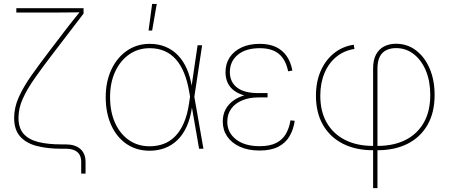

<svg xmlns="http://www.w3.org/2000/svg" viewBox="-20 -770 2323 994"><path d="M400.4 128.9V68.4Q400.4 45.9 391.6 30.8Q382.8 15.6 365 7.8Q347.2 0 319.3 0H296.4Q225.6 0 170.7 -14.2Q115.7 -28.3 84.5 -63.2Q53.2 -98.1 53.2 -159.7Q53.2 -213.4 77.1 -266.8Q101.1 -320.3 142.8 -379.4Q184.6 -438.5 237.8 -508.3L313.5 -607.4Q327.1 -625 340.8 -642.8Q354.5 -660.6 368.9 -678.2Q383.3 -695.8 397.5 -713.4L398.9 -706.5Q381.8 -706.1 364.7 -705.8Q347.7 -705.6 330.8 -705.6Q314 -705.6 296.9 -705.3Q279.8 -705.1 262.7 -705.1H64.5V-727.5H412.6V-699.7L254.9 -493.7Q201.7 -424.3 161.4 -367.2Q121.1 -310.1 98.4 -260Q75.7 -210 75.7 -160.2Q75.7 -106.9 102.5 -76.9Q129.4 -46.9 179 -34.7Q228.5 -22.5 296.4 -22.5H319.3Q369.1 -22.5 396 1.2Q422.9 24.9 422.9 68.4V128.9Z M754.9 10.3Q686 10.3 634.8 -24.9Q583.5 -60.1 555.4 -122.8Q527.3 -185.5 527.3 -267.1Q527.3 -347.2 556.4 -409.4Q585.4 -471.7 637 -507.3Q688.5 -543 754.9 -543Q800.8 -543 837.9 -527.3Q875 -511.7 902.6 -482.4Q930.2 -453.1 948 -411.9Q965.8 -370.6 973.6 -318.4H979.5L985.8 -270.5L1033.2 0H1010.7L959 -297.9Q949.7 -351.6 932.6 -393.1Q915.5 -434.6 890.4 -462.9Q865.2 -491.2 831.5 -505.9Q797.9 -520.5 754.9 -520.5Q694.8 -520.5 648.4 -488Q602.1 -455.6 575.9 -398.4Q549.8 -341.3 549.8 -267.1Q549.8 -191.9 575.4 -134.5Q601.1 -77.1 647.2 -44.9Q693.4 -12.7 754.9 -12.7Q793.9 -12.7 827.1 -25.1Q860.4 -37.6 886.7 -64.2Q913.1 -90.8 931.4 -132.8Q949.7 -174.8 958.5 -233.4L1002.9 -535.6H1026.4L985.8 -266.6L980 -215.8H974.1Q965.8 -157.2 946.3 -114.5Q926.8 -71.8 897.5 -43.9Q868.2 -16.1 832 -2.9Q795.9 10.3 754.9 10.3ZM749 -611.8 767.6 -749.5H791.5L767.6 -611.8Z M1324.2 9.3Q1264.6 9.3 1221.9 -10.3Q1179.2 -29.8 1156.2 -63.5Q1133.3 -97.2 1133.3 -140.6Q1133.3 -176.3 1147.7 -203.4Q1162.1 -230.5 1188.2 -249.3Q1214.4 -268.1 1250.2 -277.8Q1286.1 -287.6 1329.1 -287.6H1365.2V-265.6H1315.9Q1271 -265.6 1234.6 -250.7Q1198.2 -235.8 1177.5 -207.8Q1156.7 -179.7 1156.7 -139.2Q1156.7 -83.5 1201.9 -48.3Q1247.1 -13.2 1324.2 -13.2Q1376.5 -13.2 1409.2 -29.5Q1441.9 -45.9 1459.5 -75.9Q1477.1 -106 1483.9 -147L1505.9 -144.5Q1499 -98.6 1478.5 -64Q1458 -29.3 1420.2 -10Q1382.3 9.3 1324.2 9.3ZM1327.6 -266.1Q1283.7 -266.1 1250 -274.7Q1216.3 -283.2 1193.6 -299.6Q1170.9 -315.9 1159.2 -340.3Q1147.5 -364.7 1147.5 -396.5Q1147.5 -440.4 1169.4 -473.4Q1191.4 -506.3 1231.2 -524.7Q1271 -543 1324.7 -543Q1373.5 -543 1408 -526.9Q1442.4 -510.7 1463.9 -480Q1485.4 -449.2 1493.7 -404.8L1471.7 -400.9Q1459.5 -460.9 1424.1 -490.7Q1388.7 -520.5 1324.7 -520.5Q1253.4 -520.5 1212.2 -487.3Q1170.9 -454.1 1169.9 -397.9Q1169.9 -345.2 1207.3 -316.7Q1244.6 -288.1 1315.9 -288.1H1365.2V-266.1Z M1911.6 204.1V-415.5Q1911.6 -459.5 1926.8 -487.8Q1941.9 -516.1 1968.8 -529.8Q1995.6 -543.5 2030.3 -543.5Q2088.4 -543.5 2133.5 -509.3Q2178.7 -475.1 2204.3 -415.3Q2230 -355.5 2230 -278.3Q2230 -187 2193.1 -123Q2156.2 -59.1 2089.8 -25.6Q2023.4 7.8 1934.1 7.8H1911.6Q1821.3 7.8 1754.9 -26.1Q1688.5 -60.1 1652.1 -123.3Q1615.7 -186.5 1615.7 -274.4Q1615.7 -346.2 1640.1 -402.3Q1664.6 -458.5 1708.7 -494.1Q1752.9 -529.8 1811.5 -538.6L1814.9 -516.6Q1761.2 -508.3 1721.4 -475.8Q1681.6 -443.4 1659.9 -391.6Q1638.2 -339.8 1638.2 -274.4Q1638.2 -192.9 1671.6 -134.8Q1705.1 -76.7 1766.4 -45.7Q1827.6 -14.6 1911.6 -14.6H1934.1Q2017.6 -14.6 2078.9 -45.2Q2140.1 -75.7 2173.8 -134.8Q2207.5 -193.8 2207.5 -278.8Q2207.5 -349.6 2184.8 -404.1Q2162.1 -458.5 2122.1 -489.7Q2082 -521 2030.3 -521Q2001.5 -521 1979.7 -510.3Q1958 -499.5 1946 -476.3Q1934.1 -453.1 1934.1 -415.5V204.1Z"/></svg>

Font: Inter 20pt Thin
Style: Regular
Weight: 250
Version: Version 4.001;git-66647c0bb